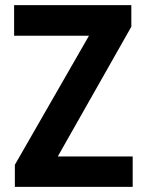

<svg xmlns="http://www.w3.org/2000/svg" viewBox="-20 -731 570 751"><path d="M499 -119.1V0H38.1V-86.4L328.1 -591.3H35.2V-710.9H493.7V-626.5L206.1 -119.1Z"/></svg>

Font: RobotoCondensed-Bold
Style: Bold
Weight: 700
Designer: Google
Version: Version 2.001240; 2014